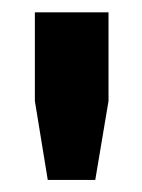

<svg xmlns="http://www.w3.org/2000/svg" viewBox="-20 -701 233 316"><path d="M37.4 -680.7H158.6V-534.8L136.8 -404.9H58.6L37.4 -534.8Z"/></svg>

Font: Puralecka Narrow
Style: Bold
Weight: 700
Designer: Hector Gatti, Marcela Romero, Pablo Cosgaya and Nicolas Silva
Version: Version 1.004;PS 001.004;hotconv 1.0.70;makeotf.lib2.5.58329